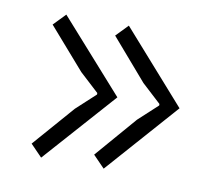

<svg xmlns="http://www.w3.org/2000/svg" viewBox="-53 -508 582 505"><g transform="rotate(10 238.5 -255.0)"><path d="M422 -255 253 -64 222 -96 317 -206 368 -253V-257L317 -304L222 -414L253 -446ZM256 -255 86 -64 55 -96 151 -206 202 -253V-257L151 -304L55 -414L86 -446Z"/></g></svg>

Font: TypoPRO Sinkin Sans
Style: 200 X Light
Weight: 200
Designer: Keith Bates
Foundry: K-Type
Version: Sinkin Sans (version 1.0)  by Keith Bates   •   © 2014   www